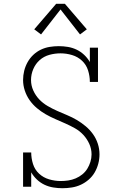

<svg xmlns="http://www.w3.org/2000/svg" viewBox="-20 -987 640 1015"><path d="M310 8Q286 8 261.5 4Q237 0 215 -10.5Q193 -21 175 -38Q157 -55 145 -76V0H102V-181H145Q145 -150 154.5 -120Q164 -90 186.5 -69Q209 -48 239.5 -39Q270 -30 301 -30Q321 -30 341 -33Q361 -36 380 -44Q399 -52 415 -65Q431 -78 441.5 -95Q452 -112 458 -131.5Q464 -151 464 -171Q464 -200 452 -226.5Q440 -253 420.5 -274Q401 -295 376 -309Q351 -323 325 -334.5Q299 -346 272.5 -357.5Q246 -369 221.5 -383Q197 -397 175 -415.5Q153 -434 136.5 -457.5Q120 -481 111 -508.5Q102 -536 102 -564Q102 -589 108 -613Q114 -637 126 -658.5Q138 -680 156 -697Q174 -714 196 -724.5Q218 -735 242 -739Q266 -743 291 -743Q315 -743 339 -739Q363 -735 385 -724.5Q407 -714 425 -697Q443 -680 455 -659V-735H498V-554H455Q455 -585 445.5 -615Q436 -645 413.5 -666Q391 -687 361 -696Q331 -705 300 -705Q270 -705 241 -697Q212 -689 190 -669.5Q168 -650 156 -622Q144 -594 144 -564Q144 -535 156 -508.5Q168 -482 187.5 -461.5Q207 -441 232 -426.5Q257 -412 283 -400.5Q309 -389 335.5 -378Q362 -367 386.5 -352.5Q411 -338 433 -319.5Q455 -301 471.5 -278Q488 -255 497 -227.5Q506 -200 506 -171Q506 -146 499.5 -121.5Q493 -97 480.5 -75.5Q468 -54 449 -37.5Q430 -21 407.5 -10.5Q385 0 360 4Q335 8 310 8ZM197 -805 161 -832 277 -967H323L439 -832L403 -805L300 -937Z"/></svg>

Font: Iosevka Curly Slab XLtEx
Style: Regular
Weight: 200
Width: 7
Monospace: yes
Designer: Belleve Invis
Foundry: Belleve Invis
Version: Version 11.1.0; ttfautohint (v1.8.3)